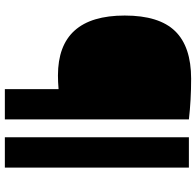

<svg xmlns="http://www.w3.org/2000/svg" viewBox="-28 -760 789 772"><g transform="rotate(90 366.0 -374.5)"><path d="M339 -216Q309 -213.5 284 -213.5Q43 -213.5 43 -482Q43 -620 105.5 -684.5Q168 -749 297 -749Q383 -749 460.5 -740V0H339ZM532.5 0V-740H654.5V0Z"/></g></svg>

Font: Encode Sans Expanded
Style: Bold
Weight: 700
Width: 7
Designer: Multiple Designers
Foundry: Impallari Type
Version: Version 2.000